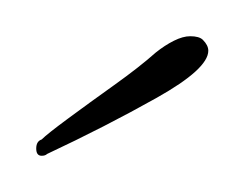

<svg xmlns="http://www.w3.org/2000/svg" viewBox="-24 -335 135 106"><path d="M2 -250Q1 -249 -1 -249Q-4 -249 -4 -253Q-4 -257 -1 -258Q2 -261 13.5 -269.5Q25 -278 39 -288Q53 -298 62 -306Q67 -310 72 -312.5Q77 -315 81 -315Q86 -315 88 -313Q91 -310 91 -307Q91 -297 62.5 -281Q34 -265 2 -250Z"/></svg>

Font: Sassy Frass
Style: Regular
Weight: 400
Designer: Robert E. Leuschke
Foundry: Robert E. Leuschke
Version: Version 1.010; ttfautohint (v1.8.3)